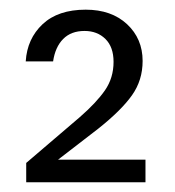

<svg xmlns="http://www.w3.org/2000/svg" viewBox="-20 -729 362 397"><path d="M33.2 -602.1Q36.1 -648.9 68.1 -679Q100.1 -709 157.2 -709Q210.4 -709 242.7 -679Q274.9 -648.9 274.9 -603Q274.9 -563 252.9 -532Q231 -501 183.1 -462.9L100.1 -398.9H280.8V-352.1H34.2V-392.1L145 -486.8Q179.2 -516.6 197 -542.2Q214.8 -567.9 214.8 -601.1Q214.8 -631.8 198 -648.4Q181.2 -665 154.8 -665Q127 -665 110.6 -648.4Q94.2 -631.8 89.8 -602.1Z"/></svg>

Font: Poppins Light
Style: Regular
Weight: 300
Designer: Ninad Kale (Devanagari), Jonny Pinhorn (Latin)
Foundry: Indian Type Foundry
Version: 4.004